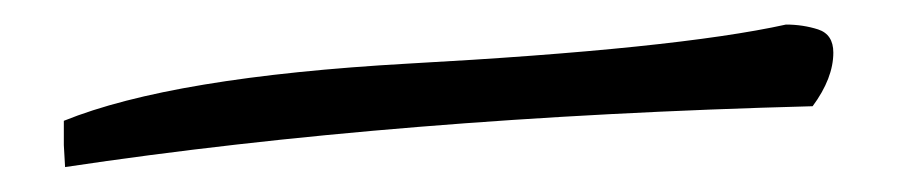

<svg xmlns="http://www.w3.org/2000/svg" viewBox="-20 -134 727 154"><path d="M32.2 0 31.2 -17.6V-37.1Q118.2 -72.3 307.6 -83Q521.5 -94.7 610.4 -114.3Q624 -114.3 636.2 -110.4Q648.4 -106.4 648.4 -91.8Q648.4 -71.3 631.8 -48.8Q298.8 -40 32.2 0Z"/></svg>

Font: Architects Daughter
Style: Regular
Weight: 400
Designer: Kimberly Geswein
Foundry: Kimberly Geswein
Version: Version 1.002 2010